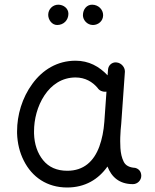

<svg xmlns="http://www.w3.org/2000/svg" viewBox="-20 -791 679 840"><path d="M561.5 14.6C581.5 14.6 598.1 -2 598.1 -22C597.7 -43.5 584.5 -53.2 571.3 -56.6C545.4 -58.1 528.8 -67.4 521 -84C512.7 -100.6 508.3 -120.1 506.8 -143.1C506.3 -152.3 505.9 -162.1 505.9 -172.9C505.9 -178.7 505.9 -196.3 507.8 -222.2C508.8 -231 509.8 -239.7 510.3 -248.5L526.4 -476.6V-479C526.4 -496.6 511.2 -515.1 491.7 -517.6C489.7 -518.1 487.8 -518.1 485.4 -518.1C470.2 -518.1 454.1 -506.3 452.6 -486.3L450.7 -461.4C413.6 -500.5 368.7 -525.4 310.5 -525.4C230.5 -525.4 166 -485.4 121.6 -424.3C76.7 -363.3 54.7 -287.6 54.7 -216.8V-207.5C56.2 -164.1 65.9 -124 84 -88.4C120.1 -16.1 186 29.3 273.9 29.3C352.1 29.3 410.6 -6.3 450.2 -62.5C467.8 -17.1 501.5 14.6 561.5 14.6ZM274.4 -43.9C228.5 -43.9 193.4 -59.6 168.5 -90.3C143.6 -121.1 130.4 -160.2 128.9 -206.5V-216.3C128.9 -269 143.1 -326.2 174.3 -373.5C205.6 -420.9 252 -452.1 310.5 -452.1C353 -452.1 384.8 -432.6 406.7 -406.7C415 -393.6 429.2 -389.6 439 -389.6C441.4 -389.6 443.4 -389.6 445.8 -390.1L436.5 -258.3C433.6 -218.3 426.3 -182.1 414.6 -149.9C390.6 -85 346.2 -43.9 274.4 -43.9ZM431.2 -724.6C431.2 -749.5 410.2 -770.5 382.8 -770.5C359.9 -770.5 342.8 -751 342.8 -724.1C342.8 -704.1 360.8 -681.6 386.7 -681.6C409.7 -681.6 431.2 -698.7 431.2 -724.6ZM279.3 -731C279.3 -754.4 257.8 -770.5 234.9 -770.5C210.9 -770.5 190.9 -751 190.9 -726.1C190.9 -704.6 207 -681.6 230 -681.6C258.8 -681.6 279.3 -703.1 279.3 -731Z"/></svg>

Font: Mikhak
Style: Regular
Weight: 400
Designer: Amin Abedi
Version: Version 3.2